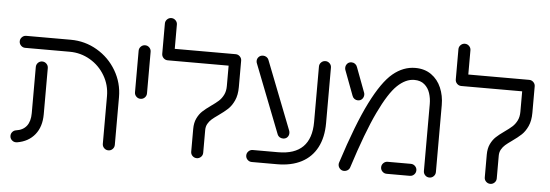

<svg xmlns="http://www.w3.org/2000/svg" viewBox="-46 -801 2690 939"><g transform="rotate(5 1299.0 -331.0)"><path d="M56.3 4.4Q44.4 4.4 35.7 -4.1Q27 -12.6 27 -24.8Q27 -35.6 33.9 -43.7Q40.7 -51.9 51.1 -53.7Q85.9 -58.5 103.5 -81.3Q121.1 -104.1 121.1 -144.1V-370.7Q121.1 -383 129.6 -391.7Q138.1 -400.4 150.4 -400.4Q162.6 -400.4 171.3 -391.7Q180 -383 180 -370.7V-144.1Q180 -82.6 148.7 -43.9Q117.4 -5.2 61.9 4.1Q60 4.4 56.3 4.4ZM510 4.4Q497.8 4.4 489.1 -4.3Q480.4 -13 480.4 -25.2V-259.3Q480.4 -313.7 453.3 -359.6Q426.3 -405.6 380.2 -432.6Q334.1 -459.6 279.6 -459.6H61.1Q49.3 -459.6 40.6 -468.3Q31.9 -477 31.9 -489.3Q31.9 -501.1 40.6 -509.8Q49.3 -518.5 61.1 -518.5H279.6Q350 -518.5 409.6 -483.5Q469.3 -448.5 504.3 -388.9Q539.3 -329.3 539.3 -259.3V-25.2Q539.3 -13 530.7 -4.3Q522.2 4.4 510 4.4Z M615.2 -290V-493.7Q615.2 -505.9 623.9 -514.6Q632.6 -523.3 644.8 -523.3Q657 -523.3 665.6 -514.6Q674.1 -505.9 674.1 -493.7V-290Q674.1 -277.8 665.6 -269.1Q657 -260.4 644.8 -260.4Q632.6 -260.4 623.9 -269.1Q615.2 -277.8 615.2 -290Z M914.4 -24.4V-135.9Q914.4 -166.7 925 -188.5Q935.6 -210.4 950.6 -224.4Q965.6 -238.5 990.7 -256.3Q1014.1 -272.6 1027.8 -285Q1041.5 -297.4 1050.7 -315.7Q1060 -334.1 1060 -359.3V-489.3H1118.9V-359.3Q1118.9 -320.4 1106.5 -293.3Q1094.1 -266.3 1076.7 -250Q1059.3 -233.7 1031.5 -214.1Q1010.7 -199.6 999.6 -189.8Q988.5 -180 980.9 -166.7Q973.3 -153.3 973.3 -135.9V-24.4Q973.3 -12.2 964.6 -3.7Q955.9 4.8 944.1 4.8Q931.9 4.8 923.1 -3.7Q914.4 -12.2 914.4 -24.4ZM761.1 -667Q773 -667 781.7 -658.3Q790.4 -649.6 790.4 -637.8V-489.3H731.5V-637.8Q731.5 -649.6 740.2 -658.3Q748.9 -667 761.1 -667ZM731.5 -489.3Q731.5 -501.1 740.2 -509.8Q748.9 -518.5 761.1 -518.5H1089.6Q1101.5 -518.5 1110.2 -509.8Q1118.9 -501.1 1118.9 -489.3Q1118.9 -477 1110.2 -468.3Q1101.5 -459.6 1089.6 -459.6H761.1Q748.9 -459.6 740.2 -468.3Q731.5 -477 731.5 -489.3Z M1184.1 -29.6Q1184.1 -41.5 1192.8 -50.2Q1201.5 -58.9 1213.7 -58.9H1338.1Q1418.9 -58.9 1459.6 -99.6Q1500.4 -140.4 1500.4 -221.1V-493.7Q1500.4 -505.9 1509.1 -514.4Q1517.8 -523 1530 -523Q1541.9 -523 1550.6 -514.4Q1559.3 -505.9 1559.3 -493.7V-221.1Q1559.3 -151.1 1533.3 -101.5Q1507.4 -51.9 1457.8 -25.9Q1408.1 0 1338.1 0H1213.7Q1201.5 0 1192.8 -8.7Q1184.1 -17.4 1184.1 -29.6ZM1328.5 -145.2 1197 -482.2Q1194.4 -487.8 1194.4 -494.4Q1194.4 -505.9 1202.6 -514.4Q1210.7 -523 1224.1 -523Q1233 -523 1240.6 -518.1Q1248.1 -513.3 1251.1 -505.6L1382.6 -168.9Q1384.8 -163.3 1384.8 -156.7Q1384.8 -144.8 1377 -136.3Q1369.3 -127.8 1355.6 -127.8Q1346.3 -127.8 1338.9 -132.6Q1331.5 -137.4 1328.5 -145.2Z M1638.1 -25.6Q1638.1 -30.7 1639.6 -34.8Q1701.9 -228.1 1755.9 -335.7Q1810 -443.3 1860.9 -485.7Q1911.9 -528.1 1971.1 -528.1Q2017 -528.1 2049.6 -505Q2082.2 -481.9 2098.7 -443.1Q2115.2 -404.4 2115.2 -358.5V-29.6Q2115.2 -17.4 2106.5 -8.7Q2097.8 0 2085.6 0Q2073.3 0 2064.8 -8.7Q2056.3 -17.4 2056.3 -29.6V-358.5Q2056.3 -386.3 2048.1 -411.5Q2040 -436.7 2020.9 -453Q2001.9 -469.3 1971.1 -469.3Q1928.9 -469.3 1888.1 -430.6Q1847.4 -391.9 1799.8 -292.2Q1752.2 -192.6 1695.6 -15.6Q1692.6 -6.7 1684.8 -1.3Q1677 4.1 1667.4 4.1Q1654.8 4.1 1646.5 -4.8Q1638.1 -13.7 1638.1 -25.6ZM1846.3 -29.6Q1846.3 -41.5 1855 -50.2Q1863.7 -58.9 1875.9 -58.9H1989.6Q2001.9 -58.9 2010.6 -50.2Q2019.3 -41.5 2019.3 -29.6Q2019.3 -17.4 2010.6 -8.7Q2001.9 0 1989.6 0H1875.9Q1863.7 0 1855 -8.7Q1846.3 -17.4 1846.3 -29.6ZM1676.7 -365.6 1630.4 -488.9Q1628.9 -493.3 1628.9 -498.9Q1628.9 -510.4 1636.7 -519.3Q1644.4 -528.1 1657.8 -528.1Q1667.4 -528.1 1675 -522.6Q1682.6 -517 1685.6 -508.1L1731.9 -384.8Q1733.3 -380.7 1733.3 -375.6Q1733.3 -363.7 1725.4 -354.6Q1717.4 -345.6 1704.1 -345.6Q1694.8 -345.6 1687.2 -351.1Q1679.6 -356.7 1676.7 -365.6Z M2355.6 -24.4V-135.9Q2355.6 -166.7 2366.1 -188.5Q2376.7 -210.4 2391.7 -224.4Q2406.7 -238.5 2431.9 -256.3Q2455.2 -272.6 2468.9 -285Q2482.6 -297.4 2491.9 -315.7Q2501.1 -334.1 2501.1 -359.3V-489.3H2560V-359.3Q2560 -320.4 2547.6 -293.3Q2535.2 -266.3 2517.8 -250Q2500.4 -233.7 2472.6 -214.1Q2451.9 -199.6 2440.7 -189.8Q2429.6 -180 2422 -166.7Q2414.4 -153.3 2414.4 -135.9V-24.4Q2414.4 -12.2 2405.7 -3.7Q2397 4.8 2385.2 4.8Q2373 4.8 2364.3 -3.7Q2355.6 -12.2 2355.6 -24.4ZM2202.2 -667Q2214.1 -667 2222.8 -658.3Q2231.5 -649.6 2231.5 -637.8V-489.3H2172.6V-637.8Q2172.6 -649.6 2181.3 -658.3Q2190 -667 2202.2 -667ZM2172.6 -489.3Q2172.6 -501.1 2181.3 -509.8Q2190 -518.5 2202.2 -518.5H2530.7Q2542.6 -518.5 2551.3 -509.8Q2560 -501.1 2560 -489.3Q2560 -477 2551.3 -468.3Q2542.6 -459.6 2530.7 -459.6H2202.2Q2190 -459.6 2181.3 -468.3Q2172.6 -477 2172.6 -489.3Z"/></g></svg>

Font: 26F Galaxy Hebrew Medium
Style: Regular
Weight: 500
Designer: C₂₉H₂₅N₃O₅
Version: Version 1.000